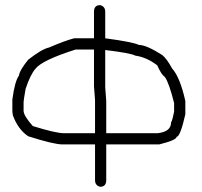

<svg xmlns="http://www.w3.org/2000/svg" viewBox="-20 -713 772 735"><path d="M363.3 -693.4Q382.8 -688.5 382.8 -668V-566.4Q489.7 -552.2 511.7 -541Q540.5 -541 601.6 -502Q619.1 -487.3 638.7 -451.2Q669.4 -417 689.5 -326.2V-275.4Q669.9 -189.5 656.2 -189.5Q656.2 -176.8 589.8 -160.2H386.7V-23.4Q386.7 2 363.3 2Q343.8 -2.9 343.8 -23.4V-160.2H218.8Q186 -160.2 87.9 -191.4Q48.8 -217.8 29.3 -271.5Q27.3 -282.2 27.3 -289.1V-332Q36.6 -402.3 52.7 -423.8Q54.7 -443.4 87.9 -484.4Q140.1 -525.4 168 -531.2Q228 -557.1 263.7 -566.4H339.8V-668Q339.8 -693.4 363.3 -693.4ZM70.3 -322.3V-289.1Q70.3 -270 105.5 -230.5Q193.4 -203.1 224.6 -203.1H343.8V-330.1Q343.8 -335.4 339.8 -382.8V-523.4H269.5Q140.1 -482.4 115.2 -449.2Q95.7 -426.3 78.1 -373Q70.3 -329.6 70.3 -322.3ZM382.8 -521.5V-378.9Q386.7 -331.5 386.7 -326.2V-203.1H584Q634.8 -209 634.8 -244.1Q640.1 -252 646.5 -285.2V-318.4Q627.4 -395.5 611.3 -418Q597.2 -427.7 582 -462.9Q541 -494.1 498 -500Q481 -509.8 382.8 -521.5Z"/></svg>

Font: CEF Fonts CJK
Style: Regular
Weight: 400
Designer: PartyBoss (派对大魔王)
Version: Release 2.25